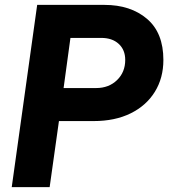

<svg xmlns="http://www.w3.org/2000/svg" viewBox="-20 -765 689 785"><path d="M28 0 132 -745H407Q514 -745 581 -688Q648 -631 648 -520Q648 -446 613 -389.5Q578 -333 514 -301.5Q450 -270 363 -270H221L183 0ZM240 -405H373Q425 -405 458.5 -437.5Q492 -470 492 -520Q492 -561 465.5 -585.5Q439 -610 394 -610H268Z"/></svg>

Font: Plus Jakarta Sans ExtraBold
Style: Italic
Weight: 800
Italic angle: -8°
Designer: Gumpita Rahayu
Foundry: Tokotype
Version: Version 2.071; ttfautohint (v1.8.4.7-5d5b);gftools[0.9.29]